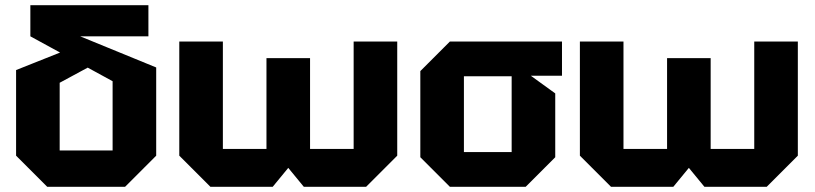

<svg xmlns="http://www.w3.org/2000/svg" viewBox="-20 -720 3142 740"><path d="M162 0 42 -120V-450L258 -536L347 -475L210 -401V-140H414V-407L97 -580V-700H552V-580H289L582 -460V-120L462 0Z M1175 -496V-146H1343V-560H1511V-120L1391 0H1151L1091 -73L1031 0H791L671 -120V-560H839V-146H1007V-496Z M1600 -114V-446L1714 -560H2146V-428H2026L2120 -360V-114L2006 0H1714ZM1768 -134H1952V-426H1768Z M2719 -496V-146H2887V-560H3055V-120L2935 0H2695L2635 -73L2575 0H2335L2215 -120V-560H2383V-146H2551V-496Z"/></svg>

Font: Tektur
Style: Bold
Weight: 700
Designer: Adam Jagosz
Foundry: Adam Jagosz
Version: Version 1.005;gftools[0.9.30]